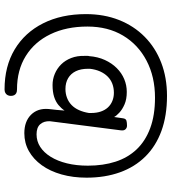

<svg xmlns="http://www.w3.org/2000/svg" viewBox="26 -652 771 864"><g transform="rotate(90 412.0 -220.5)"><path d="M383 145Q279 145 203 99.5Q127 54 85.5 -28.5Q44 -111 44 -221Q44 -303 70.5 -370Q97 -437 146 -485.5Q195 -534 262.5 -560Q330 -586 412 -586Q501 -586 569.5 -561Q638 -536 685 -488.5Q732 -441 756 -374Q780 -307 780 -224Q780 -163 765.5 -111.5Q751 -60 724 -22.5Q697 15 660.5 35.5Q624 56 580 56Q527 56 497 26Q467 -4 471 -53Q473 -71 475 -89Q477 -107 478 -125Q468 -110 453 -97.5Q438 -85 416 -78Q394 -71 363 -71Q337 -71 313 -81Q289 -91 270.5 -109.5Q252 -128 241.5 -155Q231 -182 232 -216Q232 -224 232 -229Q232 -234 233 -235Q236 -275 250.5 -306.5Q265 -338 287 -360Q309 -382 336.5 -393.5Q364 -405 394 -405Q427 -405 450 -395Q473 -385 487.5 -371.5Q502 -358 507 -348L513 -389Q515 -401 523.5 -403.5Q532 -406 546 -406Q556 -406 562.5 -399Q569 -392 567 -378L526 -59Q525 -32 539.5 -15.5Q554 1 585 1Q616 1 641.5 -15.5Q667 -32 686 -62.5Q705 -93 715.5 -135.5Q726 -178 726 -230Q726 -299 708 -354.5Q690 -410 652.5 -449.5Q615 -489 557 -510.5Q499 -532 420 -532Q326 -532 253.5 -494Q181 -456 140.5 -388Q100 -320 100 -228Q100 -133 134.5 -61.5Q169 10 232.5 49.5Q296 89 383 89Q394 89 400 92.5Q406 96 409 102Q412 108 412 117Q412 125 408.5 131.5Q405 138 398.5 141.5Q392 145 383 145ZM381 -129Q402 -129 420.5 -136Q439 -143 453 -156.5Q467 -170 476 -190Q485 -210 489 -235V-244Q489 -269 482.5 -288Q476 -307 464 -320Q452 -333 435 -340Q418 -347 398 -347Q376 -347 357.5 -340Q339 -333 325 -319Q311 -305 302 -285Q293 -265 290 -239V-230Q290 -198 301 -175.5Q312 -153 332.5 -141Q353 -129 381 -129Z"/></g></svg>

Font: Fredoka Light
Style: Regular
Weight: 300
Designer: Ben Nathan
Foundry: Milena B. Brandão, Ben Nathan
Version: Version 2.001